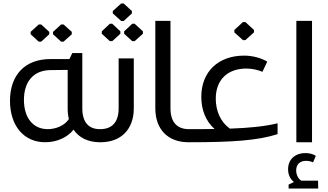

<svg xmlns="http://www.w3.org/2000/svg" viewBox="-20 -826 1906 1115"><path d="M219 -584 266 -627V-641L219 -684H205L158 -641V-627L205 -584ZM349 -584 397 -627V-641L349 -684H335L288 -641V-627L335 -584ZM560 -76C495 -76 458 -116 458 -197V-518H400L383 -483H275C123 -484 38 -388 38 -241C38 -95 119 0 242 0C308 0 370 -26 407 -73C439 -26 492 0 560 0H561V-76ZM257 -76C172 -76 119 -142 119 -246C119 -349 172 -419 276 -419L373 -420V-197C373 -175 375 -154 380 -135C356 -97 305 -76 257 -76Z M698 -704 746 -748V-762L698 -806H684L635 -762V-748L684 -704ZM632 -587 679 -630V-644L632 -688H618L571 -644V-630L618 -587ZM762 -688H748L701 -644V-630L748 -587H762L810 -630V-644ZM669 -487V-197C669 -116 630 -76 562 -76H557C530 -76 506 -56 506 -39C506 -20 530 0 556 0H567C682 -1 757 -74 757 -197V-487Z M1077 -76C1009 -76 970 -116 970 -197V-705H882V-197C882 -73 957 0 1074 0H1078V-76Z M1405 -593 1455 -638V-652L1405 -698H1391L1341 -652V-638L1391 -593ZM1592 -110C1517 -92 1430 -83 1315 -79C1262 -116 1233 -181 1233 -253C1233 -363 1302 -428 1411 -428C1442 -428 1476 -421 1504 -409L1532 -468C1496 -490 1445 -503 1398 -503C1247 -503 1149 -409 1149 -264C1149 -191 1173 -124 1226 -77C1181 -76 1132 -76 1078 -76H1075C1048 -76 1024 -56 1024 -39C1024 -20 1048 0 1075 0H1085C1328 0 1477 -10 1592 -47Z M1792 0V-705H1701V0ZM1656 269H1828L1827 223H1729C1710 210 1700 187 1700 163C1700 129 1722 108 1757 108C1771 108 1786 111 1798 117L1814 79C1798 68 1775 63 1754 63C1693 63 1653 100 1653 157C1653 186 1663 212 1687 231L1656 246Z"/></svg>

Font: Hejaz
Style: Regular
Weight: 400
Designer: Bandar Raffah (Arabic) and Santiago Orozco (Latin)
Foundry: Caramella and Typemade
Version: Version 1.010;hotconv 1.0.109;makeotfexe 2.5.65596